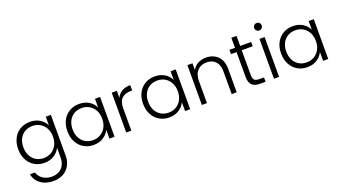

<svg xmlns="http://www.w3.org/2000/svg" viewBox="-71 -1479 4422 2474"><g transform="rotate(-20 2140.0 -242.0)"><path d="M525 -427V-546H595V14Q595 89 562.5 147Q530 205 472 236.5Q414 268 340 268Q235 268 165.5 218Q96 168 79 82H148Q166 139 216.5 173Q267 207 340 207Q393 207 435 184.5Q477 162 501 118Q525 74 525 14V-121Q499 -65 442.5 -28.5Q386 8 309 8Q234 8 174.5 -27Q115 -62 81.5 -126Q48 -190 48 -274Q48 -358 81.5 -421.5Q115 -485 174.5 -519.5Q234 -554 309 -554Q386 -554 443 -518Q500 -482 525 -427ZM322 -493Q264 -493 218 -467Q172 -441 145.5 -391.5Q119 -342 119 -274Q119 -207 145.5 -156.5Q172 -106 218 -79.5Q264 -53 322 -53Q378 -53 424.5 -80Q471 -107 498 -157Q525 -207 525 -273Q525 -339 498 -389Q471 -439 424.5 -466Q378 -493 322 -493Z M984 -554Q1062 -554 1118.5 -518Q1175 -482 1200 -426V-546H1270V0H1200V-121Q1174 -65 1117.5 -28.5Q1061 8 983 8Q909 8 849.5 -27Q790 -62 756.5 -126Q723 -190 723 -274Q723 -358 756.5 -421.5Q790 -485 849.5 -519.5Q909 -554 984 -554ZM997 -493Q939 -493 893 -467Q847 -441 820.5 -391.5Q794 -342 794 -274Q794 -207 820.5 -156.5Q847 -106 893 -79.5Q939 -53 997 -53Q1053 -53 1099.5 -80Q1146 -107 1173 -157Q1200 -207 1200 -273Q1200 -339 1173 -389Q1146 -439 1099.5 -466Q1053 -493 997 -493Z M1500 -449Q1523 -500 1570.5 -528Q1618 -556 1687 -556V-483H1668Q1592 -483 1546 -442Q1500 -401 1500 -305V0H1430V-546H1500Z M2021 -554Q2099 -554 2155.5 -518Q2212 -482 2237 -426V-546H2307V0H2237V-121Q2211 -65 2154.5 -28.5Q2098 8 2020 8Q1946 8 1886.5 -27Q1827 -62 1793.5 -126Q1760 -190 1760 -274Q1760 -358 1793.5 -421.5Q1827 -485 1886.5 -519.5Q1946 -554 2021 -554ZM2034 -493Q1976 -493 1930 -467Q1884 -441 1857.5 -391.5Q1831 -342 1831 -274Q1831 -207 1857.5 -156.5Q1884 -106 1930 -79.5Q1976 -53 2034 -53Q2090 -53 2136.5 -80Q2183 -107 2210 -157Q2237 -207 2237 -273Q2237 -339 2210 -389Q2183 -439 2136.5 -466Q2090 -493 2034 -493Z M2945 -320V0H2876V-312Q2876 -401 2831.5 -448Q2787 -495 2710 -495Q2631 -495 2584 -445Q2537 -395 2537 -298V0H2467V-546H2537V-453Q2563 -503 2612 -529.5Q2661 -556 2723 -556Q2821 -556 2883 -495.5Q2945 -435 2945 -320Z M3191 -487V-148Q3191 -98 3210 -79Q3229 -60 3277 -60H3341V0H3266Q3192 0 3156 -34.5Q3120 -69 3120 -148V-487H3044V-546H3120V-683H3191V-546H3341V-487Z M3440 -701Q3440 -723 3455 -737.5Q3470 -752 3491 -752Q3512 -752 3527 -737.5Q3542 -723 3542 -701Q3542 -679 3527 -664Q3512 -649 3491 -649Q3470 -649 3455 -664Q3440 -679 3440 -701ZM3526 -546V0H3456V-546Z M3914 -554Q3992 -554 4048.5 -518Q4105 -482 4130 -426V-546H4200V0H4130V-121Q4104 -65 4047.5 -28.5Q3991 8 3913 8Q3839 8 3779.5 -27Q3720 -62 3686.5 -126Q3653 -190 3653 -274Q3653 -358 3686.5 -421.5Q3720 -485 3779.5 -519.5Q3839 -554 3914 -554ZM3927 -493Q3869 -493 3823 -467Q3777 -441 3750.5 -391.5Q3724 -342 3724 -274Q3724 -207 3750.5 -156.5Q3777 -106 3823 -79.5Q3869 -53 3927 -53Q3983 -53 4029.5 -80Q4076 -107 4103 -157Q4130 -207 4130 -273Q4130 -339 4103 -389Q4076 -439 4029.5 -466Q3983 -493 3927 -493Z"/></g></svg>

Font: Poppins-tnum Light
Style: Regular
Weight: 300
Designer: Ninad Kale (Devanagari), Jonny Pinhorn (Latin)
Foundry: Indian Type Foundry
Version: Version 4.004